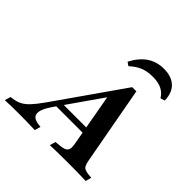

<svg xmlns="http://www.w3.org/2000/svg" viewBox="-270 -946 1112 1112"><g transform="rotate(45 285.5 -390.5)"><path d="M152.4 -166.1Q112.1 -108.1 115.7 -76.2Q119.4 -44.4 167.7 -38.7L185.5 -36.3L175 0Q139.5 -1.6 106 -2Q72.6 -2.4 41.1 -2.4Q10.5 -2.4 -16.9 -2Q-44.4 -1.6 -70.2 0L-59.7 -36.3L-44.4 -38.7Q-14.5 -42.7 7.7 -54Q29.8 -65.3 53.2 -90.3Q76.6 -115.3 107.3 -158.9L398.4 -575H432.3L520.2 -96Q524.2 -75 529.8 -62.9Q535.5 -50.8 546 -46Q556.5 -41.1 574.2 -38.7L601.6 -36.3L591.9 0Q577.4 -0.8 558.1 -1.2Q538.7 -1.6 519 -2Q499.2 -2.4 480.6 -2.4H476.6H473.4Q451.6 -2.4 427.4 -2.4Q403.2 -2.4 379.8 -2Q356.5 -1.6 335.5 -1.2Q314.5 -0.8 298.4 0L308.9 -36.3L341.9 -39.5Q379 -42.7 390.7 -56.9Q402.4 -71 395.2 -108.9L334.7 -446.8L371.8 -480.6ZM152.4 -185.5 175.8 -221.8H417.7L424.2 -185.5ZM453.2 -780.6Q516.1 -780.6 550.8 -747.6Q585.5 -714.5 586.3 -653.2L559.7 -645.2Q541.9 -675 512.5 -688.7Q483.1 -702.4 440.3 -702.4Q395.2 -702.4 362.1 -688.7Q329 -675 296.8 -645.2L275 -660.5Q306.5 -721 350.8 -750.8Q395.2 -780.6 453.2 -780.6Z"/></g></svg>

Font: Playfair 9pt
Style: Bold Italic
Weight: 700
Italic angle: -15.6°
Designer: Claus Eggers Sørensen
Foundry: Claus Eggers Sørensen
Version: Version 2.203